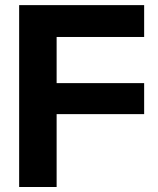

<svg xmlns="http://www.w3.org/2000/svg" viewBox="-20 -748 633 768"><path d="M56.6 0V-727.5H556.6V-600.1H206.5V-415.5H556.6V-291.5H206.5V0Z"/></svg>

Font: Inter 28pt
Style: Bold
Weight: 700
Designer: Rasmus Andersson
Foundry: rsms
Version: Version 4.001;git-66647c0bb